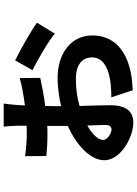

<svg xmlns="http://www.w3.org/2000/svg" viewBox="129 -806 742 1040"><g transform="rotate(-90 500.0 -286.0)"><path d="M318 -53C296 -53 262 -77 262 -98C262 -127 294 -158 340 -184C342 -142 343 -107 343 -86C343 -63 334 -53 318 -53ZM597 -550C554 -538 502 -529 449 -522L451 -562C452 -581 457 -624 459 -637H334C336 -625 339 -581 339 -562V-513C323 -512 308 -512 293 -512C264 -512 219 -515 174 -521L175 -406C218 -402 248 -400 293 -400C308 -400 323 -400 338 -401V-290C238 -245 152 -170 152 -92C152 -3 277 65 355 65C412 65 450 33 450 -61C450 -91 448 -158 446 -226C487 -238 533 -246 594 -246C665 -246 709 -215 709 -159C709 -62 565 -54 493 -54L531 62C553 60 590 59 624 52C771 23 828 -60 828 -157C828 -272 731 -345 597 -345C549 -345 496 -338 445 -326C445 -353 445 -382 446 -412C507 -420 563 -431 598 -439ZM640 -481C689 -457 801 -393 838 -360L897 -457C854 -488 754 -545 693 -575Z"/></g></svg>

Font: Noto Sans KR Bold
Style: Regular
Weight: 700
Designer: Ryoko NISHIZUKA  (kana & ideographs); Paul D. Hunt (Latin, Greek & Cyrillic); Wenlong ZHANG  (bopomofo); Sandoll Communi
Foundry: Adobe Systems Incorporated
Version: Version 1.004;PS 1.004;hotconv 1.0.82;makeotf.lib2.5.63406